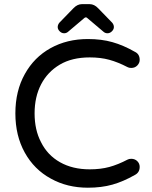

<svg xmlns="http://www.w3.org/2000/svg" viewBox="-20 -877 719 908"><path d="M252.9 -749Q252.9 -759.8 260.7 -769.5L327.1 -837.9Q345.7 -857.4 367.2 -857.4H404.3Q425.8 -857.4 444.3 -837.9L510.7 -769.5Q518.6 -759.8 518.6 -749Q518.6 -738.3 509.3 -729Q500 -719.7 488.3 -719.7Q477.5 -719.7 469.7 -726.6L393.6 -791Q390.6 -794.9 385.7 -794.9Q381.8 -794.9 377.9 -791L301.8 -726.6Q293.9 -719.7 283.2 -719.7Q271.5 -719.7 262.2 -729Q252.9 -738.3 252.9 -749ZM220.7 -32.2Q141.6 -75.2 97.2 -155.3Q52.7 -235.4 52.7 -340.8Q52.7 -447.3 97.7 -527.3Q141.6 -606.4 219.2 -649.4Q296.9 -692.4 395.5 -692.4Q460 -692.4 511.7 -677.7Q563.5 -663.1 618.2 -631.8Q640.6 -621.1 640.6 -593.8Q640.6 -579.1 629.4 -567.4Q618.2 -555.7 600.6 -555.7Q589.8 -555.7 583 -559.6Q538.1 -583 497.1 -594.2Q456.1 -605.5 404.3 -605.5Q320.3 -605.5 262.7 -571.3Q205.1 -537.1 174.3 -478Q143.6 -418.9 143.6 -340.8Q143.6 -262.7 173.8 -205.1Q204.1 -143.6 263.7 -109.9Q323.2 -76.2 404.3 -76.2Q456.1 -76.2 497.1 -87.4Q538.1 -98.6 583 -122.1Q589.8 -126 600.6 -126Q618.2 -126 629.4 -114.7Q640.6 -103.5 640.6 -87.9Q640.6 -61.5 618.2 -49.8Q563.5 -18.6 511.7 -3.9Q460 10.7 395.5 10.7Q297.9 10.7 220.7 -32.2Z"/></svg>

Font: KTXP_ComRound
Style: Medium
Weight: 500
Version: Version 1.01;May 16, 2022;FontCreator 13.0.0.2683 64-bit